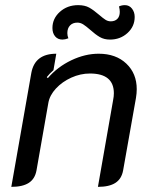

<svg xmlns="http://www.w3.org/2000/svg" viewBox="-20 -718 594 747"><path d="M102 -435Q116 -509 199 -509L188 -445Q174 -433 162 -418L166 -414Q204 -458 257.5 -483.5Q311 -509 364 -509Q431 -509 471.5 -470.5Q512 -432 512 -371Q512 -355 509 -337L459 -55Q453 -22 429 -6.5Q405 9 361 9L420 -328Q423 -343 423 -355Q423 -432 330 -432Q293 -432 257.5 -416Q222 -400 197.5 -373.5Q173 -347 168 -317L122 -55Q116 -22 92 -6.5Q68 9 24 9ZM184 -609Q184 -646 213 -672Q242 -698 284 -698Q310 -698 327 -688.5Q344 -679 366 -660Q381 -647 390.5 -641Q400 -635 411 -635Q427 -635 436.5 -644.5Q446 -654 446 -672Q446 -681 443 -693Q453 -698 466 -698Q483 -698 493.5 -684.5Q504 -671 504 -652Q504 -615 476 -589.5Q448 -564 408 -564Q385 -564 368 -574Q351 -584 331 -602Q315 -616 304 -623Q293 -630 281 -630Q263 -630 252.5 -619Q242 -608 242 -589Q242 -579 246 -569Q233 -564 223 -564Q205 -564 194.5 -576.5Q184 -589 184 -609Z"/></svg>

Font: K2D
Style: Italic
Weight: 400
Italic angle: -10°
Designer: Katatrad Aksorn Co.,Ltd.
Foundry: Cadson Demak Co.,Ltd.
Version: Version 1.000; ttfautohint (v1.6)